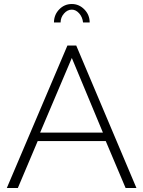

<svg xmlns="http://www.w3.org/2000/svg" viewBox="-20 -937 715 957"><path d="M14 0 316 -710H360L660 0H606L507 -234H168L69 0ZM180 -276H493L338 -648ZM338 -889Q316 -889 299 -869.5Q282 -850 282 -825H249Q249 -863 275 -890Q301 -917 338 -917Q374 -917 400.5 -890Q427 -863 427 -825H394Q391 -852 374.5 -870.5Q358 -889 338 -889Z"/></svg>

Font: Raleway
Style: Light
Weight: 300
Designer: Matt McInerney, Pablo Impallari, Rodrigo Fuenzalida
Foundry: Matt McInerney, Pablo Impallari, Rodrigo Fuenzalida
Version: Version 3.000